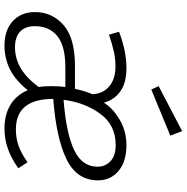

<svg xmlns="http://www.w3.org/2000/svg" viewBox="-8 -815 834 858"><g transform="rotate(90 409.0 -386.0)"><path d="M439 -433Q463 -473 514.5 -503.5Q566 -534 629 -534Q702 -534 744 -498.5Q786 -463 786 -407Q786 -312 691 -266Q596 -220 422 -207Q422 -40 558 -40Q599 -40 633 -52.5Q667 -65 705 -92L732 -51Q689 -20 645.5 -4.5Q602 11 554 11Q492 11 448 -16Q404 -43 383 -93Q338 -37 289 -13Q240 11 184 11Q115 11 74.5 -26Q34 -63 34 -125Q34 -202 92 -253Q150 -304 275 -304H377Q386 -347 401 -382Q399 -429 366 -457Q333 -485 278 -485Q244 -485 211.5 -478Q179 -471 135 -456L122 -501Q208 -534 284 -534Q350 -534 388 -507Q426 -480 439 -433ZM426 -253Q577 -265 651 -300.5Q725 -336 725 -405Q725 -439 700.5 -462.5Q676 -486 628 -486Q539 -486 488.5 -417Q438 -348 426 -253ZM280 -261Q185 -261 141 -225Q97 -189 97 -125Q97 -81 121.5 -58.5Q146 -36 191 -36Q241 -36 284.5 -61.5Q328 -87 369 -142Q365 -161 365 -197Q365 -238 369 -261ZM586 -730 380 -645 365 -678 566 -783Z"/></g></svg>

Font: FiraGO Light
Style: Italic
Weight: 300
Italic angle: -8°
Designer: bBox Type GmbH
Foundry: bBox Type GmbH
Version: Version 1.001